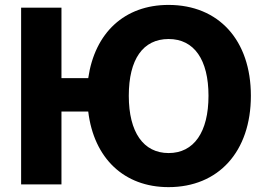

<svg xmlns="http://www.w3.org/2000/svg" viewBox="-20 -750 1088 781"><path d="M665.5 11.2C868.7 11.2 1000.5 -133.3 1000.5 -360.4C1000.5 -586.4 869.6 -730 665.5 -730C486.8 -730 365.7 -617.2 338.9 -432.1H230V-718.8H65.9V0H230V-296.4H338.9C361.8 -106 484.9 11.2 665.5 11.2ZM666 -127.4C563.5 -127.4 503.9 -211.9 503.9 -360.4C503.9 -508.8 561.5 -591.3 666 -591.3C770 -591.3 828.1 -506.8 828.1 -360.4C828.1 -212.9 769 -127.4 666 -127.4Z"/></svg>

Font: Winston ExtraBold
Style: Regular
Weight: 800
Designer: Vernon Adams, Kim Jin-seong, David Berlow, Cristiano Sobral
Foundry: The Winston Project Authors
Version: Version 3.004